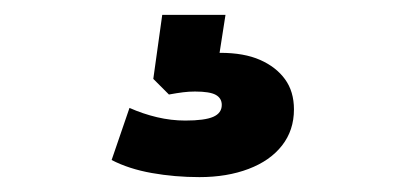

<svg xmlns="http://www.w3.org/2000/svg" viewBox="-20 -40 540 258"><path d="M248 198Q215 198 184 192.5Q153 187 130 175L154 105Q172 113 191 117.5Q210 122 229 122Q255 122 266.5 117Q278 112 278 101Q278 92 270 87.5Q262 83 242 83Q234 83 226 84Q218 85 207 87L186 66L198 -20H283L271 57L230 40Q241 35 253.5 33Q266 31 276 31Q308 31 329.5 40.5Q351 50 363 66.5Q375 83 375 107Q375 135 359 155.5Q343 176 314 187Q285 198 248 198Z"/></svg>

Font: Nunito Sans 12pt ExtraLight Black
Style: Regular
Weight: 900
Version: Version 3.101;gftools[0.9.27]